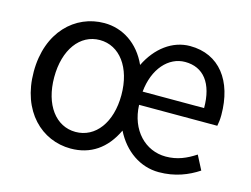

<svg xmlns="http://www.w3.org/2000/svg" viewBox="-82 -693 1102 842"><g transform="rotate(15 468.5 -272.0)"><path d="M295 13C385 13 453 -33 495 -122C537 -38 611 13 695 13C769 13 827 -11 874 -42L841 -106C800 -79 759 -61 707 -61C614 -61 540 -136 536 -250H891C894 -264 896 -281 896 -300C896 -455 819 -557 686 -557C606 -557 536 -504 495 -420C455 -509 380 -557 297 -557C165 -557 52 -452 52 -271C52 -91 164 13 295 13ZM297 -63C207 -63 145 -146 145 -271C145 -396 207 -480 297 -480C387 -480 450 -396 450 -271C450 -146 387 -63 297 -63ZM536 -310C546 -416 608 -484 683 -484C766 -484 815 -423 815 -310Z"/></g></svg>

Font: Noto Sans Mono CJK SC
Style: Regular
Weight: 400
Designer: Ryoko NISHIZUKA 西塚涼子 (kana, bopomofo & ideographs); Paul D. Hunt (Latin, Greek & Cyrillic); Sandoll Communications 산돌커뮤니
Foundry: Adobe
Version: Version 2.004;hotconv 1.0.118;makeotfexe 2.5.65603